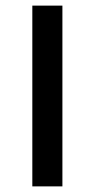

<svg xmlns="http://www.w3.org/2000/svg" viewBox="-20 -663 338 683"><path d="M95 0V-643H202V0Z"/></svg>

Font: Karla SemiBold
Style: Regular
Weight: 600
Designer: Jonathan Pinhorn
Version: Version 2.004; ttfautohint (v1.8.4.7-5d5b);gftools[0.9.33]